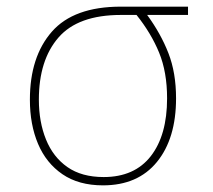

<svg xmlns="http://www.w3.org/2000/svg" viewBox="-20 -548 640 578"><path d="M290 10Q217 10 168 -23.5Q119 -57 94.5 -115Q70 -173 70 -248Q70 -377 136 -452.5Q202 -528 344 -528H546V-503H423Q464 -447 487 -388Q510 -329 510 -252Q510 -131 452.5 -60.5Q395 10 290 10ZM292 -15Q385 -15 434 -78Q483 -141 483 -252Q483 -331 459 -389.5Q435 -448 391 -503H344Q215 -503 156 -435Q97 -367 97 -248Q97 -181 118.5 -128Q140 -75 183 -45Q226 -15 292 -15Z"/></svg>

Font: Noto Sans Mono Thin
Style: Regular
Weight: 100
Designer: Monotype Design Team
Foundry: Monotype Imaging Inc.
Version: Version 2.014